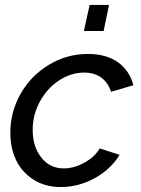

<svg xmlns="http://www.w3.org/2000/svg" viewBox="-20 -750 571 780"><path d="M320.8 -624 344.2 -730H422.9L400.9 -624ZM22 -210.9Q22 -293.9 62.7 -367.2Q103.5 -440.4 176.8 -485.6Q250 -530.8 336.9 -530.8Q411.6 -530.8 459 -497.1Q506.3 -463.4 522 -403.8L431.2 -377Q418.9 -415 390.9 -435.1Q362.8 -455.1 321.8 -455.1Q269 -455.1 220.7 -423.8Q172.4 -392.6 142.6 -338.4Q112.8 -284.2 112.8 -222.2Q112.8 -154.3 147.7 -110.1Q182.6 -65.9 238.8 -65.9Q281.2 -65.9 324 -89.8Q366.7 -113.8 384.8 -147L465.8 -121.1Q431.2 -63 365.5 -26.6Q299.8 9.8 227.1 9.8Q163.1 9.8 116 -20.3Q68.8 -50.3 45.4 -99.6Q22 -148.9 22 -210.9Z"/></svg>

Font: Rawline Medium
Style: Italic
Weight: 500
Italic angle: -12°
Designer: Matt McInerney, Pablo Impallari, Rodrigo Fuenzalida
Foundry: Matt McInerney, Pablo Impallari, Rodrigo Fuenzalida
Version: Version 4.020;PS 004.020;hotconv 1.0.88;makeotf.lib2.5.64775